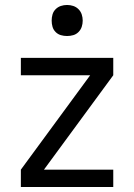

<svg xmlns="http://www.w3.org/2000/svg" viewBox="-20 -753 540 773"><path d="M64 0V-70L343 -450H64V-520H436V-450L157 -70H436V0ZM250 -608Q237 -608 225 -611.5Q213 -615 204 -624Q195 -633 191.5 -645Q188 -657 188 -670Q188 -683 191.5 -695Q195 -707 204 -716Q213 -725 225 -729Q237 -733 250 -733Q263 -733 275 -729Q287 -725 296 -716Q305 -707 309 -695Q313 -683 313 -670Q313 -657 309 -645Q305 -633 296 -624Q287 -615 275 -611.5Q263 -608 250 -608Z"/></svg>

Font: Zed Sans
Style: Regular
Weight: 400
Designer: Belleve Invis
Foundry: Belleve Invis
Version: Version 1.0.0; ttfautohint (v1.8.4)